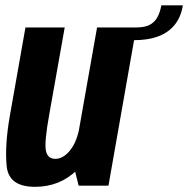

<svg xmlns="http://www.w3.org/2000/svg" viewBox="-20 -700 710 724"><path d="M276.5 0H389L494 -596.5H346L255.5 -84.5ZM224 -596.5H76L17 -262.5Q-2.5 -151 5.2 -73.2Q13 4.5 112 4.5Q205.5 4.5 270.2 -58.8Q335 -122 349 -203L280.5 -224.5Q271 -167 245 -134Q219 -101 188.5 -101Q159 -101 153 -132.8Q147 -164.5 165.5 -267ZM493.5 -596.5 485.5 -548.5Q538.5 -548.5 577 -563Q615.5 -577.5 639 -606.8Q662.5 -636 669.5 -680H588.5Q583.5 -653 573.2 -634.5Q563 -616 544.2 -606.2Q525.5 -596.5 493.5 -596.5Z"/></svg>

Font: Anybody Condensed
Style: Bold Italic
Weight: 700
Width: 3
Italic angle: -10°
Version: Version 1.113;gftools[0.9.25]